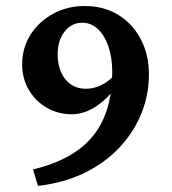

<svg xmlns="http://www.w3.org/2000/svg" viewBox="-20 -602 571 639"><path d="M373 -323.2Q343.8 -278.3 302.7 -250Q261.7 -221.7 218.8 -221.7Q172.9 -221.7 135.3 -243.7Q97.7 -265.6 75.7 -303.2Q53.7 -340.8 53.7 -387.7Q53.7 -442.4 81.5 -486.3Q109.4 -530.3 156.7 -556.2Q204.1 -582 261.7 -582Q326.2 -582 374 -552.2Q421.9 -522.5 448.7 -471.2Q475.6 -419.9 475.6 -354.5Q475.6 -286.1 450.2 -223.6Q424.8 -161.1 377 -110.4Q329.1 -59.6 260.7 -26.4Q192.4 6.8 106.4 16.6L89.8 -38.1Q179.7 -59.6 238.3 -101.6Q296.9 -143.6 325.2 -208.5Q353.5 -273.4 353.5 -363.3Q353.5 -410.2 340.8 -447.3Q328.1 -484.4 305.7 -505.4Q283.2 -526.4 253.9 -526.4Q217.8 -526.4 194.8 -496.6Q171.9 -466.8 171.9 -421.9Q171.9 -369.1 197.8 -337.9Q223.6 -306.6 265.6 -306.6Q288.1 -306.6 308.6 -314.9Q329.1 -323.2 345.7 -337.4Q362.3 -351.6 373 -368.2Z"/></svg>

Font: Crimson Pro SemiBold
Style: Regular
Weight: 600
Designer: Jacques Le Bailly
Foundry: Baron von Fonthausen
Version: Version 1.003